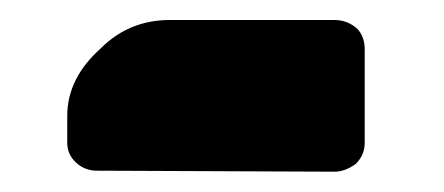

<svg xmlns="http://www.w3.org/2000/svg" viewBox="-20 -600 442 191"><path d="M342.8 -550.8V-458Q342.8 -445.8 334 -437Q323.2 -429.2 313 -429.2L76.2 -430.2Q64.5 -430.2 55.7 -438.2Q46.9 -446.3 46.9 -458V-484.9Q46.9 -522 80.1 -551.8Q108.4 -580.1 148.9 -580.1H313Q325.2 -580.1 335 -571.8Q342.8 -564 342.8 -550.8Z"/></svg>

Font: Cunia
Style: Bold
Weight: 700
Designer: Alejo Bergmann, Denis Ignatov
Foundry: Hubert & Fischer
Version: Version 1.00 February 21, 2019, initial release